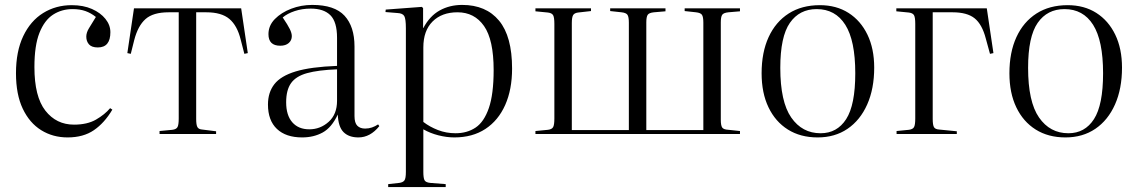

<svg xmlns="http://www.w3.org/2000/svg" viewBox="-20 -545 4629 781"><path d="M255 14Q195 14 147.5 -15.5Q100 -45 72.5 -103Q45 -161 45 -247Q45 -336 74.5 -398Q104 -460 155.5 -492Q207 -524 272 -524Q319 -524 354 -508.5Q389 -493 409 -468Q429 -443 429 -414Q429 -352 378 -352Q353 -352 342 -364.5Q331 -377 331 -396Q331 -412 341.5 -429.5Q352 -447 370 -476Q350 -492 327.5 -500Q305 -508 275 -508Q231 -508 196 -485.5Q161 -463 140.5 -411.5Q120 -360 120 -272Q120 -152 164.5 -95Q209 -38 281 -38Q335 -38 370.5 -58.5Q406 -79 428 -105L437 -99Q405 -45 362 -15.5Q319 14 255 14Z M629 0V-12L681 -17Q697 -19 702 -28Q707 -37 707 -63V-495H666Q603 -495 572 -467.5Q541 -440 526 -382L512 -326L498 -329L525 -511H961L988 -329L974 -326L959 -384Q945 -441 913 -468Q881 -495 819 -495H778V-61Q778 -37 783 -28Q788 -19 803 -18L859 -11V0Z M1209 14Q1143 14 1106.5 -20.5Q1070 -55 1070 -120Q1070 -169 1096 -202.5Q1122 -236 1183 -254.5Q1244 -273 1351 -277V-391Q1351 -456 1324 -483Q1297 -510 1244 -510Q1209 -510 1179 -500Q1149 -490 1130 -474Q1151 -443 1159 -426.5Q1167 -410 1167 -398Q1167 -381 1154.5 -370Q1142 -359 1120 -359Q1072 -359 1072 -406Q1072 -441 1098 -467.5Q1124 -494 1164.5 -509.5Q1205 -525 1250 -525Q1341 -525 1381.5 -481Q1422 -437 1422 -356V-73Q1422 -45 1433.5 -33.5Q1445 -22 1465 -22Q1480 -22 1493 -26.5Q1506 -31 1518 -39L1523 -32Q1486 14 1438 14Q1399 14 1377.5 -7.5Q1356 -29 1354 -79Q1329 -26 1292.5 -6Q1256 14 1209 14ZM1238 -19Q1283 -19 1317 -49.5Q1351 -80 1351 -135V-263Q1274 -260 1229 -247.5Q1184 -235 1164 -207Q1144 -179 1144 -129Q1144 -76 1169 -47.5Q1194 -19 1238 -19Z M1559 216V204L1604 199Q1619 197 1625 189Q1631 181 1631 154V-430Q1631 -468 1624.5 -479.5Q1618 -491 1597 -492L1548 -496L1549 -506L1696 -517L1701 -512V-431H1702Q1728 -480 1768.5 -502.5Q1809 -525 1860 -525Q1957 -525 2010 -461Q2063 -397 2063 -266Q2063 -181 2035 -118Q2007 -55 1954.5 -20.5Q1902 14 1828 14Q1797 14 1763.5 5.5Q1730 -3 1702 -19V154Q1702 178 1706.5 187.5Q1711 197 1730 199L1793 204V216ZM1833 -3Q1880 -3 1914.5 -26Q1949 -49 1968.5 -105.5Q1988 -162 1988 -260Q1988 -383 1949 -439Q1910 -495 1841 -495Q1777 -495 1739.5 -457.5Q1702 -420 1702 -352V-49Q1728 -29 1761.5 -16Q1795 -3 1833 -3Z M2158 0V-12L2209 -17Q2225 -19 2230 -28Q2235 -37 2235 -63V-448Q2235 -474 2230 -483Q2225 -492 2209 -494L2158 -499V-511H2384V-500L2331 -494Q2316 -492 2311 -483Q2306 -474 2306 -451V-16H2538V-453Q2538 -476 2532.5 -484.5Q2527 -493 2508 -495L2462 -500V-511H2687V-499L2640 -495Q2620 -493 2614.5 -484.5Q2609 -476 2609 -454V-16H2841V-453Q2841 -476 2835.5 -484.5Q2830 -493 2811 -495L2765 -500V-511H2990V-499L2943 -495Q2923 -493 2917.5 -484.5Q2912 -476 2912 -454V-58Q2912 -35 2917.5 -26.5Q2923 -18 2943 -17L2990 -12V0Z M3306 14Q3236 14 3185 -18Q3134 -50 3106 -108.5Q3078 -167 3078 -247Q3078 -332 3106.5 -394Q3135 -456 3188 -490Q3241 -524 3315 -524Q3382 -524 3431.5 -492.5Q3481 -461 3508.5 -404Q3536 -347 3536 -270Q3536 -184 3507.5 -120Q3479 -56 3427.5 -21Q3376 14 3306 14ZM3318 -3Q3385 -3 3422 -60.5Q3459 -118 3459 -247Q3459 -380 3418.5 -444Q3378 -508 3302 -508Q3232 -508 3193 -452Q3154 -396 3154 -269Q3154 -131 3198.5 -67Q3243 -3 3318 -3Z M3627 0V-12L3677 -17Q3693 -19 3698 -28Q3703 -37 3703 -63V-448Q3703 -474 3698 -483Q3693 -492 3677 -494L3626 -499V-511H3994L4021 -329L4007 -326L3990 -388Q3975 -446 3944.5 -470.5Q3914 -495 3855 -495H3774V-61Q3774 -37 3779 -28Q3784 -19 3801 -18L3872 -11V0Z M4314 14Q4244 14 4193 -18Q4142 -50 4114 -108.5Q4086 -167 4086 -247Q4086 -332 4114.5 -394Q4143 -456 4196 -490Q4249 -524 4323 -524Q4390 -524 4439.5 -492.5Q4489 -461 4516.5 -404Q4544 -347 4544 -270Q4544 -184 4515.5 -120Q4487 -56 4435.5 -21Q4384 14 4314 14ZM4326 -3Q4393 -3 4430 -60.5Q4467 -118 4467 -247Q4467 -380 4426.5 -444Q4386 -508 4310 -508Q4240 -508 4201 -452Q4162 -396 4162 -269Q4162 -131 4206.5 -67Q4251 -3 4326 -3Z"/></svg>

Font: Literata 72pt Light
Style: Regular
Weight: 300
Designer: Latin by Veronika Burian and Jose Scaglione. Greek by Irene Vlachou. Cyrillic by Vera Evstafieva.
Foundry: TypeTogether
Version: Version 3.002